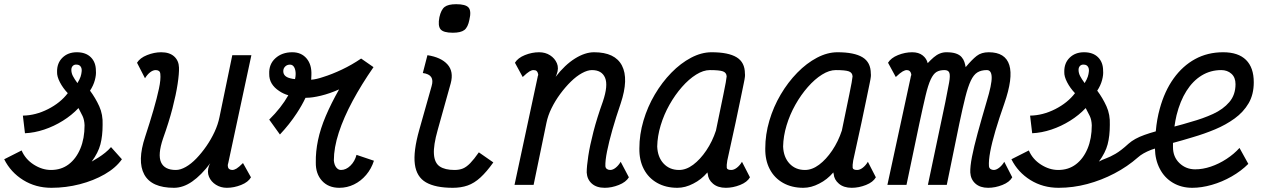

<svg xmlns="http://www.w3.org/2000/svg" viewBox="-28 -881 6048 915"><path d="M217 14Q142 14 82.5 -23Q23 -60 -8 -122L75 -164Q93 -122 133 -96.5Q173 -71 215 -71Q264 -71 299.5 -98Q335 -125 355 -173Q375 -221 375 -284Q374 -310 365.5 -328Q357 -346 346 -366Q314 -332 271.5 -305.5Q229 -279 182.5 -263.5Q136 -248 91 -246L81 -330Q142 -331 201 -361Q260 -391 295 -437Q272 -461 257.5 -489Q243 -517 244 -538Q243 -580 269.5 -606Q296 -632 338 -632Q381 -632 405 -608Q429 -584 429 -544Q431 -525 424 -499Q417 -473 401 -449Q427 -414 445 -374.5Q463 -335 461 -286Q461 -233 450.5 -193Q440 -153 409 -111Q425 -120 441.5 -130.5Q458 -141 473.5 -153.5Q489 -166 501 -180L553 -122Q524 -81 471 -50.5Q418 -20 352 -3Q286 14 217 14ZM341 -485Q352 -503 356 -515.5Q360 -528 361 -539Q363 -554 356.5 -563.5Q350 -573 337 -573Q326 -574 319 -567Q312 -560 312 -548Q312 -533 319.5 -518.5Q327 -504 341 -485Z M663 -508 625 -582Q639 -605 673 -618.5Q707 -632 740 -632Q780 -632 802 -612Q824 -592 825 -559Q826 -531 818.5 -481Q811 -431 794 -365Q777 -299 749 -221Q723 -144 739.5 -107.5Q756 -71 810 -71Q832 -71 857.5 -85.5Q883 -100 908 -126Q933 -152 955.5 -184.5Q978 -217 994.5 -252.5Q1011 -288 1018 -323L1079 -618H1170L1060 -105Q1059 -102 1058 -97.5Q1057 -93 1058 -88Q1059 -79 1065 -75Q1071 -71 1079 -71Q1088 -71 1099 -77.5Q1110 -84 1130 -104L1168 -36Q1155 -13 1121 0.5Q1087 14 1053 14Q1024 14 1001 -0.5Q978 -15 968 -38.5Q958 -62 968 -91L974 -103Q931 -46 888 -16Q845 14 801 14Q694 14 659.5 -49.5Q625 -113 664 -230Q686 -297 703 -355.5Q720 -414 729.5 -458.5Q739 -503 736 -529Q735 -539 729 -543Q723 -547 714 -547Q701 -547 687.5 -536.5Q674 -526 663 -508Z M1306 -240 1255 -311Q1312 -367 1346 -427Q1322 -434 1303 -447Q1254 -479 1255 -529Q1253 -575 1284.5 -603.5Q1316 -632 1365 -632Q1408 -632 1433 -602.5Q1458 -573 1456 -524Q1456 -513 1455 -501Q1480 -503 1512 -514Q1554 -527 1601.5 -549.5Q1649 -572 1693 -602L1752 -561Q1695 -479 1652.5 -400Q1610 -321 1586.5 -249Q1563 -177 1563 -116Q1565 -95 1574.5 -83Q1584 -71 1597 -71Q1621 -71 1642 -91.5Q1663 -112 1671 -143L1754 -115Q1742 -77 1717 -47.5Q1692 -18 1659 -2Q1626 14 1589 14Q1537 14 1506.5 -19.5Q1476 -53 1477 -107Q1476 -158 1487.5 -213Q1499 -268 1524.5 -328Q1550 -388 1588 -455Q1543 -435 1501.5 -425Q1460 -415 1432 -415Q1430 -415 1428 -415Q1411 -379 1386 -341Q1352 -289 1306 -240ZM1378 -504Q1381 -517 1381 -528Q1381 -548 1374 -560.5Q1367 -573 1354 -573Q1340 -573 1331 -564Q1322 -555 1322 -542Q1322 -516 1355 -508Q1365 -505 1378 -504Z M2130 14Q2047 14 2002 -12Q1957 -38 1949 -98.5Q1941 -159 1970 -262L2029 -471Q2037 -498 2027 -513.5Q2017 -529 1987 -533L2009 -618Q2074 -608 2104.5 -574Q2135 -540 2120 -484L2058 -262Q2037 -188 2040 -146Q2043 -104 2068 -87.5Q2093 -71 2138 -71Q2161 -71 2178 -78Q2195 -85 2213 -103.5Q2231 -122 2254 -155L2323 -107Q2291 -62 2261.5 -35Q2232 -8 2200.5 3Q2169 14 2130 14ZM2130 -725Q2085 -725 2071.5 -741.5Q2058 -758 2066 -799Q2074 -835 2091 -848Q2108 -861 2146 -861Q2191 -861 2205 -845Q2219 -829 2209 -787Q2202 -751 2185 -738Q2168 -725 2130 -725Z M2930 -110 2969 -36Q2955 -13 2921 0.5Q2887 14 2854 14Q2815 14 2792.5 -6Q2770 -26 2768 -59Q2768 -88 2775.5 -137.5Q2783 -187 2800 -253Q2817 -319 2845 -397Q2871 -474 2855.5 -510.5Q2840 -547 2793 -547Q2772 -547 2745.5 -532.5Q2719 -518 2692.5 -492Q2666 -466 2642 -433.5Q2618 -401 2600.5 -365.5Q2583 -330 2576 -295L2515 0H2424L2534 -513Q2534 -516 2536 -520.5Q2538 -525 2536 -530Q2534 -539 2529 -543Q2524 -547 2514 -547Q2506 -547 2495 -540.5Q2484 -534 2463 -514L2426 -582Q2440 -605 2473.5 -618.5Q2507 -632 2541 -632Q2571 -632 2593.5 -617.5Q2616 -603 2626 -579.5Q2636 -556 2625 -527L2620 -515Q2664 -572 2712 -602Q2760 -632 2803 -632Q2903 -632 2936 -568.5Q2969 -505 2930 -388Q2907 -321 2890.5 -263Q2874 -205 2865 -160Q2856 -115 2857 -89Q2858 -80 2864.5 -75.5Q2871 -71 2880 -71Q2893 -71 2906.5 -82Q2920 -93 2930 -110Z M3508 -110 3546 -36Q3533 -13 3499 0.5Q3465 14 3431 14Q3393 14 3370 -5.5Q3347 -25 3345 -52Q3344 -53 3344 -57Q3343 -58 3343 -59Q3314 -25 3276 -6Q3238 14 3200 14Q3145 14 3103.5 -9.5Q3062 -33 3040 -75.5Q3018 -118 3019 -174Q3019 -240 3038.5 -306Q3058 -372 3092.5 -430.5Q3127 -489 3171.5 -534.5Q3216 -580 3265.5 -606Q3315 -632 3363 -632Q3443 -632 3482.5 -608Q3522 -584 3522 -530Q3523 -525 3522 -515Q3521 -505 3516 -481.5Q3511 -458 3502 -413.5Q3493 -369 3477.5 -296.5Q3462 -224 3438 -116Q3434 -92 3435.5 -81.5Q3437 -71 3457 -71Q3470 -71 3484 -82Q3498 -93 3508 -110ZM3208 -71Q3242 -71 3275.5 -96Q3309 -121 3338 -164Q3367 -207 3384 -259Q3405 -361 3419.5 -431Q3434 -501 3435 -517Q3434 -535 3417 -541Q3400 -547 3355 -547Q3324 -547 3289.5 -525.5Q3255 -504 3222 -466.5Q3189 -429 3162.5 -382Q3136 -335 3120.5 -283.5Q3105 -232 3104 -183Q3106 -132 3134.5 -101.5Q3163 -71 3208 -71Z M4108 -110 4146 -36Q4133 -13 4099 0.5Q4065 14 4031 14Q3993 14 3970 -5.5Q3947 -25 3945 -52Q3944 -53 3944 -57Q3943 -58 3943 -59Q3914 -25 3876 -6Q3838 14 3800 14Q3745 14 3703.5 -9.5Q3662 -33 3640 -75.5Q3618 -118 3619 -174Q3619 -240 3638.5 -306Q3658 -372 3692.5 -430.5Q3727 -489 3771.5 -534.5Q3816 -580 3865.5 -606Q3915 -632 3963 -632Q4043 -632 4082.5 -608Q4122 -584 4122 -530Q4123 -525 4122 -515Q4121 -505 4116 -481.5Q4111 -458 4102 -413.5Q4093 -369 4077.5 -296.5Q4062 -224 4038 -116Q4034 -92 4035.5 -81.5Q4037 -71 4057 -71Q4070 -71 4084 -82Q4098 -93 4108 -110ZM3808 -71Q3842 -71 3875.5 -96Q3909 -121 3938 -164Q3967 -207 3984 -259Q4005 -361 4019.5 -431Q4034 -501 4035 -517Q4034 -535 4017 -541Q4000 -547 3955 -547Q3924 -547 3889.5 -525.5Q3855 -504 3822 -466.5Q3789 -429 3762.5 -382Q3736 -335 3720.5 -283.5Q3705 -232 3704 -183Q3706 -132 3734.5 -101.5Q3763 -71 3808 -71Z M4681 14Q4643 14 4620.5 -6Q4598 -26 4596 -59Q4595 -87 4604 -133.5Q4613 -180 4631 -246Q4649 -312 4674 -397Q4699 -479 4698 -513Q4697 -547 4675 -547Q4648 -547 4630 -536Q4612 -525 4598.5 -496.5Q4585 -468 4572.5 -418.5Q4560 -369 4544 -293L4484 0H4394L4477 -394Q4489 -454 4495 -487Q4501 -520 4496.5 -533.5Q4492 -547 4473 -547Q4450 -547 4435 -538Q4420 -529 4407.5 -502.5Q4395 -476 4383 -425.5Q4371 -375 4353 -291L4292 0H4201L4312 -513Q4312 -516 4314 -520.5Q4316 -525 4314 -530Q4310 -547 4293 -547Q4285 -547 4273.5 -540.5Q4262 -534 4241 -514L4204 -582Q4218 -605 4251.5 -618.5Q4285 -632 4319 -632Q4350 -632 4369 -617Q4388 -602 4393 -580Q4408 -596 4422 -608Q4436 -620 4451 -626Q4466 -632 4482 -632Q4510 -632 4527.5 -626Q4545 -620 4554.5 -609Q4564 -598 4568 -585.5Q4572 -573 4574 -561Q4604 -597 4626.5 -614.5Q4649 -632 4684 -632Q4763 -632 4782 -571Q4801 -510 4758 -387Q4733 -316 4716 -258.5Q4699 -201 4691 -158Q4683 -115 4685 -89Q4686 -80 4692.5 -75.5Q4699 -71 4708 -71Q4720 -71 4734 -82Q4748 -93 4758 -110L4796 -36Q4783 -13 4749 0.5Q4715 14 4681 14Z M5350 -196Q5378 -221 5426 -238Q5451 -247 5480 -255Q5485 -313 5499 -363Q5522 -447 5565 -507Q5608 -567 5667.5 -599.5Q5727 -632 5801 -632Q5873 -632 5910 -595.5Q5947 -559 5947 -489Q5947 -431 5922.5 -389Q5898 -347 5856 -316.5Q5814 -286 5762.5 -264.5Q5711 -243 5656 -227Q5607 -212 5562 -200Q5562 -190 5562 -180Q5562 -133 5593 -103.5Q5624 -74 5668 -74Q5704 -74 5742.5 -87Q5781 -100 5817 -123.5Q5853 -147 5879 -176L5921 -100Q5887 -66 5841.5 -40Q5796 -14 5747 0Q5698 14 5654 14Q5602 14 5561.5 -10Q5521 -34 5499 -77Q5477 -119 5476 -173Q5466 -170 5458 -167Q5417 -151 5395 -131Q5345 -87 5283 -54.5Q5221 -22 5153.5 -4Q5086 14 5017 14Q4942 14 4882.5 -23Q4823 -60 4792 -122L4875 -164Q4893 -122 4933 -96.5Q4973 -71 5015 -71Q5064 -71 5099.5 -98Q5135 -125 5155 -173Q5175 -221 5175 -284Q5174 -310 5165.5 -328Q5157 -346 5146 -366Q5114 -332 5071.5 -305.5Q5029 -279 4982.5 -263.5Q4936 -248 4891 -246L4881 -330Q4942 -331 5001 -361Q5060 -391 5095 -437Q5072 -461 5057.5 -489Q5043 -517 5044 -538Q5043 -580 5069.5 -606Q5096 -632 5138 -632Q5181 -632 5205 -608Q5229 -584 5229 -544Q5231 -525 5224 -499Q5217 -473 5201 -449Q5227 -414 5245 -374.5Q5263 -335 5261 -286Q5261 -233 5250.5 -193Q5240 -153 5209 -111Q5225 -120 5243.5 -126.5Q5262 -133 5288 -148Q5314 -163 5350 -196ZM5569 -278Q5608 -288 5647 -300Q5705 -316 5753 -338Q5801 -360 5830.5 -394.5Q5860 -429 5860 -480Q5860 -512 5840.5 -529.5Q5821 -547 5792 -547Q5741 -547 5699 -521.5Q5657 -496 5626.5 -448Q5596 -400 5579 -332Q5573 -306 5569 -278ZM5141 -485Q5152 -503 5156 -515.5Q5160 -528 5161 -539Q5163 -554 5156.5 -563.5Q5150 -573 5137 -573Q5126 -574 5119 -567Q5112 -560 5112 -548Q5112 -533 5119.5 -518.5Q5127 -504 5141 -485Z"/></svg>

Font: Victor Mono Thin SemiBold
Style: Italic
Weight: 600
Italic angle: -12°
Monospace: yes
Version: Version 1.561;gftools[0.9.30]